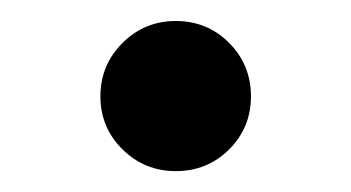

<svg xmlns="http://www.w3.org/2000/svg" viewBox="-20 -437 335 183"><path d="M147.5 -273.9Q117.7 -273.9 96.7 -294.7Q75.7 -315.4 75.7 -345.2Q75.7 -375 96.7 -396Q117.7 -417 147.5 -417Q177.7 -417 198.5 -396Q219.2 -375 219.2 -345.2Q219.2 -315.4 198.5 -294.7Q177.7 -273.9 147.5 -273.9Z"/></svg>

Font: Inter 16pt Medium
Style: Regular
Weight: 500
Version: Version 4.001;git-66647c0bb